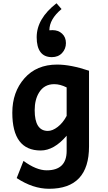

<svg xmlns="http://www.w3.org/2000/svg" viewBox="-20 -917 659 1173"><path d="M272.5 -117.2Q300.8 -117.2 332.5 -141.6Q364.3 -166 387.2 -209V-382.8Q347.7 -402.8 311.5 -402.8Q250.5 -402.8 219.2 -352.5Q191.9 -309.1 191.9 -243.7Q191.9 -117.2 272.5 -117.2ZM279.8 236.3Q181.2 236.3 82 170.9L123.5 65.9Q201.7 123.5 265.1 123.5Q387.2 123.5 387.2 4.9V-87.9Q310.1 2.4 228.5 2.4Q55.2 2.4 55.2 -228.5Q55.2 -354.5 129.2 -438.5Q203.1 -522.5 329.1 -522.5Q411.6 -522.5 523.9 -484.9V-22.5Q523.9 236.3 279.8 236.3ZM296.9 -567.9Q250.5 -567.9 227.3 -598.9Q204.1 -629.9 204.1 -689.5Q204.1 -803.2 325.2 -897L356 -861.8Q281.7 -799.8 281.7 -731.9Q289.1 -732.9 300.8 -732.9Q336.4 -732.9 359.6 -711.2Q382.8 -689.5 382.8 -653.8Q382.8 -618.7 359.4 -593.3Q335.9 -567.9 296.9 -567.9Z"/></svg>

Font: Cadman
Style: Bold
Weight: 700
Designer: Paul James MIller
Foundry: High-Logic / Made with FontCreator
Version: Version 2.114;March 28, 2021;FontCreator 13.0.0.2683 64-bit